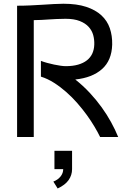

<svg xmlns="http://www.w3.org/2000/svg" viewBox="-20 -747 713 1047"><path d="M203.1 -415Q218.3 -409.2 236.8 -404.1Q255.4 -398.9 274.2 -395Q293 -391.1 309.8 -388.7Q326.7 -386.2 338.4 -386.2Q377 -386.2 405.8 -394.5Q434.6 -402.8 453.9 -418Q473.1 -433.1 483.2 -454.8Q493.2 -476.6 494.1 -503.9Q495.1 -530.8 488.3 -555.7Q481.4 -580.6 463.6 -600.3Q445.8 -620.1 415 -632.3Q384.3 -644.5 337.4 -644.5Q311.5 -644.5 289.3 -643.3Q267.1 -642.1 246.3 -640.9Q225.6 -639.6 205.6 -638.4Q185.5 -637.2 164.1 -637.2V0H73.2V-715.8Q110.4 -715.8 145.5 -717.5Q180.7 -719.2 212.9 -721.2Q245.1 -723.1 273.4 -724.9Q301.8 -726.6 325.7 -726.6Q398.9 -726.6 450 -709.7Q501 -692.9 533 -663.3Q564.9 -633.8 578.9 -593Q592.8 -552.2 591.8 -503.9Q589.4 -417.5 536.4 -370.4Q483.4 -323.2 390.6 -313.5Q433.6 -279.3 469.5 -240.7Q505.4 -202.1 534.4 -161.9Q563.5 -121.6 585.9 -80.6Q608.4 -39.6 624.5 0H525.9Q514.2 -24.4 495.8 -55.4Q477.5 -86.4 453.9 -119.1Q430.2 -151.9 401.6 -184.6Q373 -217.3 340.8 -245.6Q308.6 -273.9 273.9 -295.9Q239.3 -317.9 203.1 -329.1ZM276.9 175.3V75.2H373V175.3Q373 208 354.2 234.9Q335.4 261.7 294.4 280.8L271 243.2Q295.9 233.4 310.3 215.3Q324.7 197.3 324.7 175.3Z"/></svg>

Font: Arian AMU
Style: Regular
Weight: 400
Designer: Ruben Hakobyan (Tarumian)
Foundry: Ruben Hakobyan (Tarumian)
Version: Version 4.003